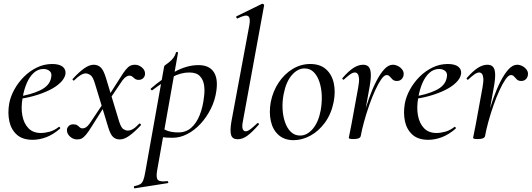

<svg xmlns="http://www.w3.org/2000/svg" viewBox="-20 -746 2883 1041"><path d="M157 12Q102 12 71 -16Q40 -44 30.5 -89Q21 -134 30 -185Q37 -223 58 -261Q79 -299 110 -330Q141 -361 180 -380Q219 -399 263 -399Q301 -399 319.5 -384.5Q338 -370 335 -345Q331 -321 307.5 -298Q284 -275 247 -257Q210 -239 164 -226Q118 -213 70 -208L72 -221Q147 -232 198 -256.5Q249 -281 257 -324Q263 -349 249.5 -360.5Q236 -372 216 -372Q186 -372 163 -351Q140 -330 125 -295Q110 -260 103 -218Q93 -164 101 -120.5Q109 -77 134 -51Q159 -25 201 -25Q224 -25 249.5 -32Q275 -39 299 -58Q301 -60 304.5 -56Q308 -52 306 -49Q268 -16 230.5 -2Q193 12 157 12Z M630 10Q608 10 593.5 -3Q579 -16 567 -55L495 -292Q484 -330 470 -339Q456 -348 445 -348Q432 -348 416.5 -338.5Q401 -329 383 -311Q380 -307 375.5 -311.5Q371 -316 375 -319Q410 -357 437.5 -376Q465 -395 488 -395Q510 -395 525.5 -381Q541 -367 554 -325L626 -87Q637 -53 649.5 -45.5Q662 -38 673 -38Q687 -38 702 -47Q717 -56 734 -75Q738 -78 742 -74Q746 -70 743 -66Q708 -29 680.5 -9.5Q653 10 630 10ZM398 10Q376 10 358.5 -6.5Q341 -23 343 -45Q345 -56 354 -64Q363 -72 377 -72Q391 -72 398.5 -67Q406 -62 412 -56Q418 -50 428 -50Q437 -50 446 -55.5Q455 -61 466 -76L547 -197L556 -185L479 -63Q460 -32 447 -16.5Q434 -1 423.5 4.5Q413 10 398 10ZM560 -186 551 -198 631 -323Q650 -354 662.5 -369Q675 -384 686 -389.5Q697 -395 711 -395Q733 -395 751 -379Q769 -363 766 -341Q764 -329 755 -321Q746 -313 732 -313Q719 -313 711.5 -319Q704 -325 697.5 -330.5Q691 -336 681 -336Q674 -336 664 -330Q654 -324 643 -309Z M711 275Q707 276 706 270Q705 264 709 263Q730 259 740.5 252.5Q751 246 757 230.5Q763 215 768 185L870 -386Q870 -389 878.5 -395Q887 -401 899 -410.5Q911 -420 920.5 -433Q930 -446 934 -461Q935 -465 940.5 -464Q946 -463 945 -459L832 178Q825 218 836 229.5Q847 241 886 236Q890 235 892 240.5Q894 246 889 247ZM916 1Q883 1 862.5 -2Q842 -5 828 -8L838 -63Q858 -49 883.5 -38.5Q909 -28 947 -28Q988 -28 1016.5 -53Q1045 -78 1062.5 -121.5Q1080 -165 1086 -220Q1091 -254 1086.5 -284Q1082 -314 1063.5 -333.5Q1045 -353 1006 -353Q960 -353 913.5 -328Q867 -303 806 -257Q803 -255 799 -259.5Q795 -264 799 -267Q860 -320 926.5 -356.5Q993 -393 1056 -393Q1113 -393 1138 -357Q1163 -321 1153 -253Q1146 -202 1123 -156Q1100 -110 1067 -74.5Q1034 -39 995 -19Q956 1 916 1Z M1269 9Q1240 9 1233 -14Q1226 -37 1235 -89L1332 -610Q1339 -649 1325.5 -658.5Q1312 -668 1268 -646Q1264 -645 1261.5 -651Q1259 -657 1263 -658L1400 -725Q1405 -727 1409 -723Q1413 -719 1412 -717L1297 -89Q1291 -59 1296 -46.5Q1301 -34 1312 -34Q1323 -34 1338.5 -46Q1354 -58 1374 -77Q1378 -81 1382 -77Q1386 -73 1382 -69Q1350 -32 1323 -11.5Q1296 9 1269 9Z M1572 14Q1522 14 1490.5 -14Q1459 -42 1448.5 -89Q1438 -136 1448 -193Q1460 -252 1491 -298.5Q1522 -345 1566.5 -372Q1611 -399 1662 -399Q1715 -399 1747 -371Q1779 -343 1789.5 -296Q1800 -249 1789 -193Q1776 -128 1742 -81.5Q1708 -35 1663 -10.5Q1618 14 1572 14ZM1607 -11Q1645 -11 1676 -47.5Q1707 -84 1719 -149Q1726 -189 1724.5 -228.5Q1723 -268 1712 -301.5Q1701 -335 1681 -355Q1661 -375 1631 -375Q1594 -375 1562.5 -339Q1531 -303 1518 -236Q1510 -195 1512 -155.5Q1514 -116 1525.5 -83Q1537 -50 1557.5 -30.5Q1578 -11 1607 -11Z M1936 -9 1926 -10Q1935 -57 1949 -110Q1963 -163 1981 -213.5Q1999 -264 2020 -305Q2041 -346 2063.5 -370.5Q2086 -395 2110 -395Q2124 -395 2138.5 -387.5Q2153 -380 2162 -367Q2171 -354 2168 -338Q2166 -325 2156.5 -316Q2147 -307 2132 -307Q2117 -307 2108.5 -315Q2100 -323 2093.5 -331Q2087 -339 2076 -339Q2063 -339 2047 -316Q2031 -293 2014 -256Q1997 -219 1981.5 -174.5Q1966 -130 1954 -86.5Q1942 -43 1936 -9ZM1897 8Q1881 8 1876 6Q1871 4 1871 1Q1871 -2 1876.5 -26Q1882 -50 1886 -74L1922 -271Q1928 -304 1926.5 -321Q1925 -338 1919 -345.5Q1913 -353 1904 -353Q1892 -353 1876.5 -341.5Q1861 -330 1845 -315Q1842 -312 1838 -316Q1834 -320 1837 -323Q1869 -360 1896 -377.5Q1923 -395 1949 -395Q1968 -395 1978.5 -384Q1989 -373 1990.5 -347Q1992 -321 1984 -276L1936 -9Q1933 8 1897 8Z M2302 12Q2247 12 2216 -16Q2185 -44 2175.5 -89Q2166 -134 2175 -185Q2182 -223 2203 -261Q2224 -299 2255 -330Q2286 -361 2325 -380Q2364 -399 2408 -399Q2446 -399 2464.5 -384.5Q2483 -370 2480 -345Q2476 -321 2452.5 -298Q2429 -275 2392 -257Q2355 -239 2309 -226Q2263 -213 2215 -208L2217 -221Q2292 -232 2343 -256.5Q2394 -281 2402 -324Q2408 -349 2394.5 -360.5Q2381 -372 2361 -372Q2331 -372 2308 -351Q2285 -330 2270 -295Q2255 -260 2248 -218Q2238 -164 2246 -120.5Q2254 -77 2279 -51Q2304 -25 2346 -25Q2369 -25 2394.5 -32Q2420 -39 2444 -58Q2446 -60 2449.5 -56Q2453 -52 2451 -49Q2413 -16 2375.5 -2Q2338 12 2302 12Z M2610 -9 2600 -10Q2609 -57 2623 -110Q2637 -163 2655 -213.5Q2673 -264 2694 -305Q2715 -346 2737.5 -370.5Q2760 -395 2784 -395Q2798 -395 2812.5 -387.5Q2827 -380 2836 -367Q2845 -354 2842 -338Q2840 -325 2830.5 -316Q2821 -307 2806 -307Q2791 -307 2782.5 -315Q2774 -323 2767.5 -331Q2761 -339 2750 -339Q2737 -339 2721 -316Q2705 -293 2688 -256Q2671 -219 2655.5 -174.5Q2640 -130 2628 -86.5Q2616 -43 2610 -9ZM2571 8Q2555 8 2550 6Q2545 4 2545 1Q2545 -2 2550.5 -26Q2556 -50 2560 -74L2596 -271Q2602 -304 2600.5 -321Q2599 -338 2593 -345.5Q2587 -353 2578 -353Q2566 -353 2550.5 -341.5Q2535 -330 2519 -315Q2516 -312 2512 -316Q2508 -320 2511 -323Q2543 -360 2570 -377.5Q2597 -395 2623 -395Q2642 -395 2652.5 -384Q2663 -373 2664.5 -347Q2666 -321 2658 -276L2610 -9Q2607 8 2571 8Z"/></svg>

Font: Cormorant Light Medium
Style: Italic
Weight: 500
Italic angle: -10°
Version: Version 4.000